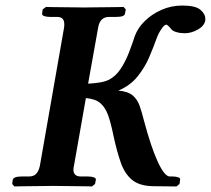

<svg xmlns="http://www.w3.org/2000/svg" viewBox="-20 -672 761 693"><path d="M617 1 531 0Q483 -1 456.5 -23Q430 -45 416 -85Q402 -125 390 -180Q381 -225 371 -254Q361 -283 343 -299Q325 -315 290 -318L247 -74Q246 -70 245.5 -66.5Q245 -63 245 -60Q245 -35 272 -35H298Q310 -35 318.5 -32Q327 -29 326 -23L323 -8L312 1Q312 1 296 0.5Q280 0 257 0Q234 0 211 -0.5Q188 -1 173 -1Q160 -1 136.5 -0.5Q113 0 89 0Q65 0 48.5 0.5Q32 1 32 1L24 -8L26 -23Q29 -35 58 -35H84Q102 -35 111 -45Q120 -55 124 -74L211 -571Q212 -576 212 -579.5Q212 -583 212 -585Q212 -611 186 -611H160Q148 -611 139.5 -614Q131 -617 132 -623L134 -638L146 -647Q146 -647 161.5 -646.5Q177 -646 200 -646Q223 -646 246 -645.5Q269 -645 284 -645Q297 -645 320.5 -645.5Q344 -646 368 -646Q392 -646 409 -646.5Q426 -647 426 -647L434 -638L431 -623Q430 -611 400 -611H374Q340 -611 334 -571L298 -370Q318 -371 338 -374Q358 -377 373 -384Q398 -397 415.5 -423.5Q433 -450 445.5 -482.5Q458 -515 467 -543Q478 -572 503 -596.5Q528 -621 563 -636.5Q598 -652 638 -652Q685 -652 703 -637Q721 -622 721 -604V-598Q717 -578 693.5 -565Q670 -552 647 -552Q631 -552 617 -556Q603 -560 598 -567Q585 -583 580 -583Q573 -583 562 -566.5Q551 -550 544 -530Q534 -502 518.5 -465.5Q503 -429 476.5 -396Q450 -363 407 -345Q442 -342 459 -327.5Q476 -313 484 -290Q492 -267 499 -239Q525 -141 549.5 -88Q574 -35 593 -35H603Q615 -35 623.5 -32Q632 -29 630 -23L628 -8Z"/></svg>

Font: Libertinus Serif SemiBold
Style: Italic
Weight: 600
Italic angle: -11.5°
Designer: Philipp H. Poll, Khaled Hosny
Foundry: Caleb Maclennan
Version: Version 7.051;RELEASE